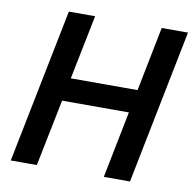

<svg xmlns="http://www.w3.org/2000/svg" viewBox="-80 -801 887 882"><g transform="rotate(10 363.5 -360.0)"><path d="M170.9 -719.7H293.5L232.9 -419.4H544.4L604 -719.7H726.6L583 0H460.9L522.9 -311.5H211.4L148.4 0H26.9Z"/></g></svg>

Font: Reddit Sans Vanilla SemiBold
Style: Italic
Weight: 600
Italic angle: -11.25°
Designer: Stephen Hutchings
Version: Version 1.013